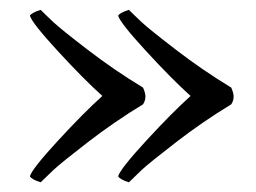

<svg xmlns="http://www.w3.org/2000/svg" viewBox="-20 -443 522 392"><path d="M41 -83Q44.9 -97.7 97.9 -155.3Q150.9 -212.9 189 -247.1Q150.9 -281.2 97.9 -338.9Q44.9 -396.5 41 -411.1Q45.4 -417.5 63 -422.9Q73.7 -412.1 89.1 -397.7Q104.5 -383.3 159.2 -341.3Q213.9 -299.3 272 -264.2Q276.9 -253.4 276.9 -246.1Q276.9 -237.3 272 -230Q213.9 -194.8 159.2 -152.6Q104.5 -110.4 89.4 -96.2Q74.2 -82 63 -70.8Q45.4 -76.2 41 -83ZM221.2 -83Q225.1 -97.7 278.1 -155.3Q331.1 -212.9 369.1 -247.1Q331.1 -281.2 278.1 -338.9Q225.1 -396.5 221.2 -411.1Q225.6 -417.5 243.2 -422.9Q253.9 -412.1 269.3 -397.7Q284.7 -383.3 339.4 -341.3Q394 -299.3 452.1 -264.2Q457 -252.9 457 -246.1Q457 -237.3 452.1 -230Q394 -194.8 339.4 -152.6Q284.7 -110.4 269.5 -96.2Q254.4 -82 243.2 -70.8Q225.6 -76.2 221.2 -83Z"/></svg>

Font: Crimson
Style: Roman
Weight: 400
Version: Version 0.8